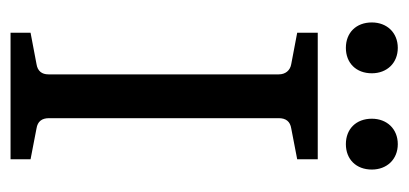

<svg xmlns="http://www.w3.org/2000/svg" viewBox="-220 -536 756 355"><g transform="rotate(90 157.5 -358.0)"><path d="M274 -568H40V-530L98 -519C110 -517 117 -508 117 -496V-70C117 -58 111 -50 98 -48L40 -37V0H274V-37L217 -48C204 -50 198 -58 198 -71V-496C198 -509 204 -517 217 -519L274 -530ZM115 -668C115 -696 96 -716 68 -716C40 -716 21 -696 21 -668C21 -639 40 -620 68 -620C96 -620 115 -639 115 -668ZM293 -668C293 -696 274 -716 246 -716C218 -716 199 -696 199 -668C199 -639 218 -620 246 -620C274 -620 293 -639 293 -668Z"/></g></svg>

Font: Yrsa
Style: Regular
Weight: 400
Designer: Anna Giedrys (Yrsa+Rasa design), David Brezina (Yrsa art-direction, Rasa art-direction, design)
Foundry: Rosetta Type Foundry
Version: Version 1.001;PS 1.1;hotconv 1.0.88;makeotf.lib2.5.647800